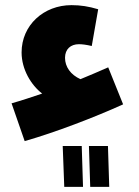

<svg xmlns="http://www.w3.org/2000/svg" viewBox="-20 -493 541 747"><path d="M76 56C195 22 349 -37 459 -87L401 -231C364 -215 328 -199 293 -185C255 -202 233 -233 233 -268C233 -302 255 -321 287 -321C300 -321 316 -319 337 -314L362 -457C325 -468 294 -473 258 -473C150 -473 64 -395 64 -289C64 -223 101 -162 144 -129C103 -115 64 -102 25 -91ZM331 234H405L400 75H326ZM230 234H303L298 75H224Z"/></svg>

Font: Noto Sans Arabic UI Cn Bk
Style: Regular
Weight: 900
Width: 3
Designer: Monotype Design Team, Nadine Chahine and Nizar Qandah
Foundry: Monotype Imaging Inc.
Version: Version 2.010